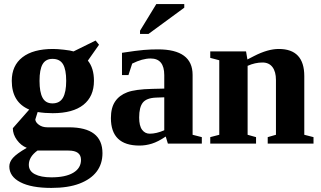

<svg xmlns="http://www.w3.org/2000/svg" viewBox="-20 -715 1596 956"><path d="M125.5 -169.4Q38.6 -206.1 38.6 -312.5Q38.6 -388.7 91.8 -429.9Q145 -471.2 244.1 -471.2Q265.1 -471.2 298.1 -467.5Q331.1 -463.9 346.2 -459L456.1 -513.2L473.1 -492.2L417.5 -413.1Q447.8 -376 447.8 -312.5Q447.8 -234.9 395.3 -193.1Q342.8 -151.4 242.2 -151.4Q203.6 -151.4 167.5 -157.2L155.8 -120.1Q156.7 -106 173.8 -93.5Q190.9 -81.1 215.8 -81.1H322.8Q490.2 -81.1 490.2 47.9Q490.2 101.1 461.2 139.4Q432.1 177.7 375.7 199.2Q319.3 220.7 235.4 220.7Q135.7 220.7 81.1 192.1Q26.4 163.6 26.4 113.8Q26.4 91.8 44.2 71.3Q62 50.8 113.3 21Q84.5 9.8 64.2 -18.1Q43.9 -45.9 43.9 -76.7ZM383.3 81.1Q383.3 34.7 321.3 34.7H166.5Q123.5 65.9 123.5 105.5Q123.5 136.7 153.6 152.3Q183.6 168 235.8 168Q306.6 168 345 145Q383.3 122.1 383.3 81.1ZM241.2 -200.2Q277.3 -200.2 293.5 -228.3Q309.6 -256.3 309.6 -312.5Q309.6 -368.7 293.7 -395.3Q277.8 -421.9 241.2 -421.9Q207.5 -421.9 192.1 -395.3Q176.8 -368.7 176.8 -312.5Q176.8 -256.3 191.9 -228.3Q207 -200.2 241.2 -200.2Z M766.6 -469.2Q939 -469.2 939 -342.3V-43.9L984.9 -32.2V0H815.9L805.2 -35.2Q767.1 -9.3 736.3 0.2Q705.6 9.8 674.3 9.8Q532.2 9.8 532.2 -127Q532.2 -178.7 553.2 -209.7Q574.2 -240.7 613.8 -255.6Q653.3 -270.5 738.3 -272.5L797.9 -273.9V-340.8Q797.9 -423.8 730 -423.8Q689 -423.8 638.2 -398.4L619.6 -341.3H587.4V-452.1Q661.1 -463.4 695.8 -466.3Q730.5 -469.2 766.6 -469.2ZM797.9 -230.5 756.8 -229Q709.5 -227.1 691.2 -204.1Q672.9 -181.2 672.9 -129.9Q672.9 -88.4 687.5 -68.8Q702.1 -49.3 725.6 -49.3Q758.8 -49.3 797.9 -66.4ZM677.2 -545.9V-562L758.3 -694.8H897.5V-676.8L719.2 -545.9Z M1211.9 -418.9 1245.1 -436Q1313.5 -471.2 1368.2 -471.2Q1495.1 -471.2 1495.1 -335.9V-43.9L1541 -32.2V0H1313V-32.2L1354 -43.9V-316.9Q1354 -357.9 1336.7 -380.9Q1319.3 -403.8 1287.1 -403.8Q1250 -403.8 1212.9 -387.2V-43.9L1254.9 -32.2V0H1026.9V-32.2L1071.8 -43.9V-415L1026.9 -426.8V-459H1205.1Z"/></svg>

Font: Tinos
Style: Bold
Weight: 700
Designer: Steve Matteson
Foundry: Monotype Imaging Inc.
Version: Version 1.23